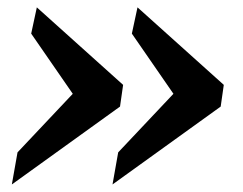

<svg xmlns="http://www.w3.org/2000/svg" viewBox="-20 -507 650 514"><path d="M281.2 -13.2 296.4 -99.1 444.3 -255.9 333 -417 348.1 -487.3 579.1 -279.8 570.8 -221.7ZM11.7 -13.2 26.9 -99.1 174.8 -255.9 63.5 -417 78.6 -487.3 309.6 -279.8 301.3 -221.7Z"/></svg>

Font: Gelasio
Style: Italic
Weight: 400
Italic angle: -8.5°
Designer: Eben Sorkin
Foundry: Eben Sorkin
Version: Version 1.008